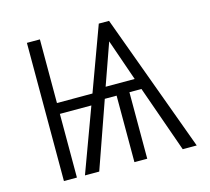

<svg xmlns="http://www.w3.org/2000/svg" viewBox="-100 -808 1012 926"><g transform="rotate(-15 406.0 -345.0)"><path d="M108.9 0V-689.9H173.8V-372.1H351.1L467.8 -689.9H519L772 0H702.1L585 -332H524.9V0H460.9V-332H401.9L285.2 0H213.9L331.1 -317.9H173.8V0ZM420.9 -387.2H565.9L494.1 -594.2Z"/></g></svg>

Font: HK Grotesk Light
Style: Regular
Weight: 300
Designer: Alfredo Marco Pradil and Stefan Peev
Foundry: Hanken Design Co.
Version: Version 1.045;PS 001.045;hotconv 1.0.88;makeotf.lib2.5.64775